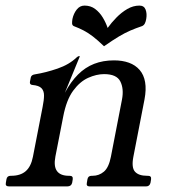

<svg xmlns="http://www.w3.org/2000/svg" viewBox="-47 -667 610 687"><path d="M-14.5 0Q-29 0 -26 -13L-24 -25Q-22 -38 -9 -38H-7Q26 -38 45 -54.5Q64 -71 70.8 -106L105.5 -284.5Q110.5 -309.2 110.5 -325.6Q110.5 -342 101.4 -351.5Q92.2 -361 69 -363Q58.2 -364 60.2 -375L63.2 -390Q65.2 -399.2 78 -401Q117 -407.2 158.9 -421.6Q200.8 -436 227.5 -461.8Q232.5 -466.2 235.5 -466.2H236.5Q238.5 -466.2 238.5 -465L185 -334.8Q206 -374.2 232 -400.2Q258 -426.2 289.9 -438.6Q321.8 -451 361 -451Q391 -451 414.2 -442.6Q437.5 -434.2 452.6 -416.8Q467.8 -399.2 472.2 -373.1Q476.8 -347 470 -311L430.2 -106Q422.8 -67.5 435.9 -52.8Q449 -38 479.2 -38H482.5Q495.5 -38 493.5 -25L491.5 -13Q488.5 0 475.5 0H273.8Q260.8 0 263.8 -13L265.8 -25Q267.8 -38 280.8 -38H284.5Q307.2 -38 324.8 -52.8Q342.2 -67.5 349.8 -106L389.5 -311Q396.8 -349.2 383.6 -375.5Q370.5 -401.8 325.5 -401.8Q298.2 -401.8 268.5 -388.5Q238.8 -375.2 214.6 -342.2Q190.5 -309.2 179.2 -250L151.2 -106.8Q144.5 -71.8 156.9 -54.9Q169.2 -38 199.5 -38H202.2Q215.2 -38 213.2 -25L211.2 -13Q208.2 0 193.8 0ZM338.2 -567Q351.8 -586 369.6 -604.2Q387.5 -622.5 408.5 -634.8Q429.5 -647 451.8 -647Q468.5 -647 474 -632.6Q479.5 -618.2 476.2 -599.2Q474.8 -590.5 471.6 -583.8Q468.5 -577 461.8 -573.8Q438.2 -565.8 419 -557.5Q399.8 -549.2 378.5 -536.5Q357.2 -523.8 325.2 -501.5Q302 -523.8 285.4 -536.5Q268.8 -549.2 253.1 -557.5Q237.5 -565.8 216.5 -573.8Q211 -577 210.9 -583.8Q210.8 -590.5 212.2 -599.2Q216.2 -618.2 227.4 -632.6Q238.5 -647 255.5 -647Q277.5 -647 293.6 -634.8Q309.8 -622.5 320.8 -604.2Q331.8 -586 338.2 -567Z"/></svg>

Font: Young Serif Light
Style: Italic
Weight: 300
Italic angle: -10.979°
Designer: Bastien Sozeau
Foundry: NBR — Bastien Sozeau
Version: Version 5.001